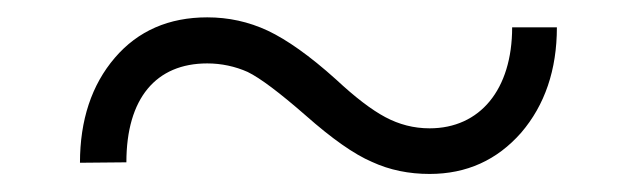

<svg xmlns="http://www.w3.org/2000/svg" viewBox="-20 -404 725 218"><path d="M561.5 -373C561.5 -302.2 524.9 -258.3 467.8 -258.3C449.7 -258.3 433.1 -262.7 417.5 -271C401.9 -279.3 383.3 -293.5 361.3 -314C331.5 -340.8 305.7 -358.9 284.2 -369.1C262.2 -379.4 239.3 -384.3 215.3 -384.3C171.9 -384.3 136.7 -369.1 110.4 -338.4C84 -307.6 70.8 -267.6 70.8 -219.2L123.5 -219.7C123.5 -292.5 157.2 -332 215.3 -332C231.4 -332 247.1 -328.6 261.2 -322.3C275.4 -315.4 297.4 -298.8 327.1 -272.9C356.9 -246.6 381.8 -229 402.3 -220.2C422.4 -210.9 444.3 -206.5 467.8 -206.5C509.8 -206.5 544.4 -222.2 571.8 -253.4C598.6 -284.7 612.3 -324.7 612.3 -373Z"/></svg>

Font: Shabnam Thin
Style: Regular
Weight: 100
Foundry: DejaVu fonts team - Redesigned by Saber Rastikerdar - Based on Vazir font
Version: Version 5.0.1